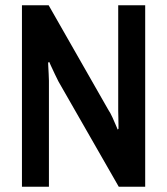

<svg xmlns="http://www.w3.org/2000/svg" viewBox="-20 -706 632 726"><path d="M63 0V-686H164L390 -290Q397 -280 405 -262.5Q413 -245 419 -230.5Q425 -216 425 -216L428 -219Q428 -219 428 -233Q428 -247 427.5 -263.5Q427 -280 427 -287V-686H529V0H429L201 -398Q196 -408 187.5 -425.5Q179 -443 172.5 -457.5Q166 -472 166 -472L162 -469Q162 -469 162.5 -456.5Q163 -444 164 -427.5Q165 -411 165 -401V0Z"/></svg>

Font: Archivo Narrow SemiBold
Style: Regular
Weight: 600
Designer: Hector Gatti
Foundry: Omnibus-Type
Version: Version 3.002